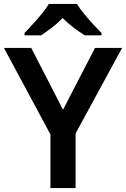

<svg xmlns="http://www.w3.org/2000/svg" viewBox="-20 -958 642 978"><path d="M301 -399 464 -714H602L365 -278V0H237V-273L0 -714H139ZM372 -938Q385 -916 407.5 -888.5Q430 -861 454 -835Q478 -809 497 -790V-778H412Q386 -794 356 -816.5Q326 -839 299 -866Q273 -839 244 -817Q215 -795 189 -778H105V-790Q124 -810 147.5 -835.5Q171 -861 193.5 -888.5Q216 -916 229 -938Z"/></svg>

Font: Noto Sans Hebrew SemiBold
Style: Regular
Weight: 600
Designer: Monotype Design Team
Foundry: Monotype Imaging Inc.
Version: Version 2.003